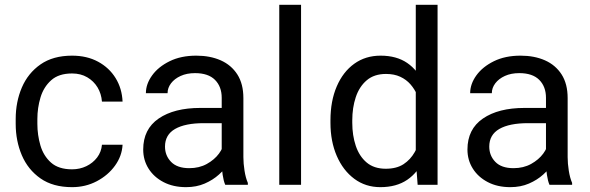

<svg xmlns="http://www.w3.org/2000/svg" viewBox="-20 -770 2458 800"><path d="M280.3 -64.5Q312.5 -64.5 339.8 -77.6Q367.2 -90.8 384.8 -114Q402.3 -137.2 404.8 -167H490.7Q488.3 -120.1 459.2 -79.8Q430.2 -39.6 383.3 -14.9Q336.4 9.8 280.3 9.8Q200.7 9.8 148.7 -26.6Q96.7 -63 71 -123Q45.4 -183.1 45.4 -253.9V-274.4Q45.4 -345.2 71 -405.3Q96.7 -465.3 148.9 -501.7Q201.2 -538.1 280.3 -538.1Q342.3 -538.1 388.7 -512.9Q435.1 -487.8 461.7 -444.6Q488.3 -401.4 490.7 -346.7H404.8Q402.3 -379.4 386.5 -405.8Q370.6 -432.1 343.5 -448Q316.4 -463.9 280.3 -463.9Q224.6 -463.9 193.1 -435.5Q161.6 -407.2 148.7 -363.8Q135.7 -320.3 135.7 -274.4V-253.9Q135.7 -207.5 148.4 -164.1Q161.1 -120.6 192.6 -92.5Q224.1 -64.5 280.3 -64.5Z M903.8 -90.3V-362.3Q903.8 -409.2 875.7 -437.3Q847.7 -465.3 792.5 -465.3Q758.3 -465.3 732.7 -453.6Q707 -441.9 692.6 -422.9Q678.2 -403.8 678.2 -381.8H587.9Q587.9 -419.9 613.8 -455.8Q639.6 -491.7 686.8 -514.9Q733.9 -538.1 797.9 -538.1Q855.5 -538.1 899.7 -518.6Q943.8 -499 969 -459.7Q994.1 -420.4 994.1 -361.3V-115.2Q994.1 -88.9 998.8 -59.1Q1003.4 -29.3 1012.7 -7.8V0H918.5Q911.6 -15.6 907.7 -41.7Q903.8 -67.9 903.8 -90.3ZM919.4 -320.3 920.4 -256.8H829.1Q751.5 -256.8 709.5 -232.7Q667.5 -208.5 667.5 -159.2Q667.5 -121.6 692.9 -95.5Q718.3 -69.3 768.6 -69.3Q810.1 -69.3 841.8 -86.9Q873.5 -104.5 892.3 -129.9Q911.1 -155.3 912.6 -179.2L951.2 -135.7Q947.8 -115.2 932.6 -90.3Q917.5 -65.4 892.3 -42.7Q867.2 -20 832.8 -5.1Q798.3 9.8 755.4 9.8Q701.7 9.8 661.4 -11.2Q621.1 -32.2 598.9 -67.6Q576.7 -103 576.7 -147Q576.7 -231.9 641.1 -276.1Q705.6 -320.3 814.5 -320.3Z M1234.4 -750V0H1143.6V-750Z M1712.4 -102.5V-750H1803.2V0H1720.2ZM1356.9 -258.3V-268.6Q1356.9 -349.1 1383.1 -409.9Q1409.2 -470.7 1456.1 -504.4Q1502.9 -538.1 1565.9 -538.1Q1632.3 -538.1 1676.8 -507.6Q1721.2 -477.1 1746.3 -420.7Q1771.5 -364.3 1778.8 -286.1V-241.2Q1771.5 -164.1 1746.6 -107.7Q1721.7 -51.3 1676.8 -20.8Q1631.8 9.8 1564.9 9.8Q1502.9 9.8 1456.1 -25.1Q1409.2 -60.1 1383.1 -120.6Q1356.9 -181.2 1356.9 -258.3ZM1447.8 -268.6V-258.3Q1447.8 -206.1 1462.4 -162.4Q1477.1 -118.7 1507.8 -92.8Q1538.6 -66.9 1587.4 -66.9Q1632.3 -66.9 1661.4 -85.9Q1690.4 -105 1708 -136.2Q1725.6 -167.5 1735.4 -204.1V-321.8Q1729.5 -348.6 1718.5 -373.8Q1707.5 -398.9 1690.2 -418.7Q1672.9 -438.5 1647.7 -450.2Q1622.6 -461.9 1588.4 -461.9Q1539.1 -461.9 1508.1 -435.5Q1477.1 -409.2 1462.4 -365.2Q1447.8 -321.3 1447.8 -268.6Z M2254.9 -90.3V-362.3Q2254.9 -409.2 2226.8 -437.3Q2198.7 -465.3 2143.6 -465.3Q2109.4 -465.3 2083.7 -453.6Q2058.1 -441.9 2043.7 -422.9Q2029.3 -403.8 2029.3 -381.8H1939Q1939 -419.9 1964.8 -455.8Q1990.7 -491.7 2037.8 -514.9Q2085 -538.1 2148.9 -538.1Q2206.5 -538.1 2250.7 -518.6Q2294.9 -499 2320.1 -459.7Q2345.2 -420.4 2345.2 -361.3V-115.2Q2345.2 -88.9 2349.9 -59.1Q2354.5 -29.3 2363.8 -7.8V0H2269.5Q2262.7 -15.6 2258.8 -41.7Q2254.9 -67.9 2254.9 -90.3ZM2270.5 -320.3 2271.5 -256.8H2180.2Q2102.5 -256.8 2060.5 -232.7Q2018.6 -208.5 2018.6 -159.2Q2018.6 -121.6 2043.9 -95.5Q2069.3 -69.3 2119.6 -69.3Q2161.1 -69.3 2192.9 -86.9Q2224.6 -104.5 2243.4 -129.9Q2262.2 -155.3 2263.7 -179.2L2302.2 -135.7Q2298.8 -115.2 2283.7 -90.3Q2268.6 -65.4 2243.4 -42.7Q2218.3 -20 2183.8 -5.1Q2149.4 9.8 2106.4 9.8Q2052.7 9.8 2012.5 -11.2Q1972.2 -32.2 1950 -67.6Q1927.7 -103 1927.7 -147Q1927.7 -231.9 1992.2 -276.1Q2056.6 -320.3 2165.5 -320.3Z"/></svg>

Font: Vazirmatn
Style: Regular
Weight: 400
Designer: Saber Rastikerdar
Foundry: Saber Rastikerdar
Version: Version 33.003;September 2, 2022;FontCreator 14.0.0.2862 64-